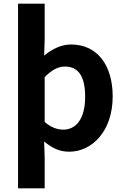

<svg xmlns="http://www.w3.org/2000/svg" viewBox="-20 -818 684 1053"><path d="M225 -798H79V215H225V45L222 -42C265 -7 304 14 360 14C483 14 598 -97 598 -289C598 -461 513 -574 370 -574C314 -574 265 -548 222 -513L225 -597ZM327 -107C296 -107 261 -118 225 -149V-395C264 -434 297 -453 336 -453C413 -453 447 -395 447 -287C447 -163 395 -107 327 -107Z"/></svg>

Font: Spoqa Han Sans Neo Bold
Style: Bold
Weight: 700
Designer: [Spoqa Han Sans Neo] Dong-huui Kim  Younghwa Kang  Yujin Lee  [Noto Sans] Ryoko NISHIZUKA  (kana & ideographs); Paul D. 
Foundry: Spoqa (http://www.spoqa-han-sans.com)
Version: Version 1.100;hotconv 1.0.109;makeotfexe 2.5.65596